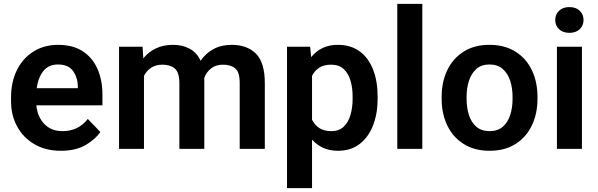

<svg xmlns="http://www.w3.org/2000/svg" viewBox="-20 -770 3095 993"><path d="M295.4 9.8Q215.3 9.8 157.5 -24.4Q99.6 -58.6 68.4 -116.5Q37.1 -174.3 37.1 -246.1V-265.6Q37.1 -347.2 67.9 -408.4Q98.6 -469.7 153.6 -503.9Q208.5 -538.1 280.8 -538.1Q356 -538.1 407 -505.4Q458 -472.7 483.9 -414.3Q509.8 -356 509.8 -279.3V-225.1H168Q173.3 -167 208.7 -129.4Q244.1 -91.8 303.2 -91.8Q385.3 -91.8 434.1 -154.8L499 -87.4Q474.1 -50.3 423.3 -20.3Q372.6 9.8 295.4 9.8ZM279.8 -436.5Q231.9 -436.5 204.8 -403.3Q177.7 -370.1 169.9 -314H382.8V-323.7Q381.3 -369.6 357.4 -403.1Q333.5 -436.5 279.8 -436.5Z M820.3 -435.5Q785.2 -435.5 761.5 -419.7Q737.8 -403.8 724.6 -377.4V0H595.7V-528.3H717.3L721.2 -468.3Q747.6 -501 785.9 -519.5Q824.2 -538.1 874.5 -538.1Q923.3 -538.1 960.4 -518.3Q997.6 -498.5 1017.6 -455.6Q1043 -493.7 1083.5 -515.9Q1124 -538.1 1178.7 -538.1Q1257.3 -538.1 1303.5 -492.7Q1349.6 -447.3 1349.6 -339.4V0H1219.7V-339.8Q1219.7 -397.5 1196.5 -416.5Q1173.3 -435.5 1133.3 -435.5Q1096.2 -435.5 1071.8 -416.3Q1047.4 -397 1036.1 -366.2Q1036.6 -359.4 1036.6 -352.5V0H907.7V-339.4Q907.7 -395 884.3 -415.3Q860.8 -435.5 820.3 -435.5Z M1933.1 -269.5V-259.3Q1933.1 -182.6 1909.4 -121.6Q1885.7 -60.5 1840.1 -25.4Q1794.4 9.8 1728 9.8Q1684.6 9.8 1651.4 -5.4Q1618.2 -20.5 1593.8 -47.9V203.1H1464.4V-528.3H1584L1589.4 -474.6Q1613.8 -504.9 1647.9 -521.5Q1682.1 -538.1 1727.1 -538.1Q1793.9 -538.1 1839.8 -504.6Q1885.7 -471.2 1909.4 -410.6Q1933.1 -350.1 1933.1 -269.5ZM1803.7 -259.3V-269.5Q1803.7 -316.4 1792.5 -354Q1781.2 -391.6 1756.8 -413.6Q1732.4 -435.5 1692.9 -435.5Q1655.3 -435.5 1631.1 -419.9Q1606.9 -404.3 1593.8 -377.4V-150.9Q1606.9 -124 1631.1 -107.9Q1655.3 -91.8 1693.8 -91.8Q1733.4 -91.8 1757.6 -114.7Q1781.7 -137.7 1792.7 -175.8Q1803.7 -213.9 1803.7 -259.3Z M2164.1 -750V0H2034.7V-750Z M2264.2 -258.8V-269Q2264.2 -346.2 2293.2 -407Q2322.3 -467.8 2377.7 -502.9Q2433.1 -538.1 2511.2 -538.1Q2590.3 -538.1 2646 -502.9Q2701.7 -467.8 2730.7 -407Q2759.8 -346.2 2759.8 -269V-258.8Q2759.8 -182.1 2730.7 -121.3Q2701.7 -60.5 2646.2 -25.4Q2590.8 9.8 2512.2 9.8Q2433.6 9.8 2377.9 -25.4Q2322.3 -60.5 2293.2 -121.3Q2264.2 -182.1 2264.2 -258.8ZM2393.1 -269V-258.8Q2393.1 -212.9 2405.3 -175Q2417.5 -137.2 2443.6 -114.5Q2469.7 -91.8 2512.2 -91.8Q2554.2 -91.8 2580.3 -114.5Q2606.4 -137.2 2618.7 -175Q2630.9 -212.9 2630.9 -258.8V-269Q2630.9 -314 2618.7 -352.1Q2606.4 -390.1 2580.1 -413.3Q2553.7 -436.5 2511.2 -436.5Q2469.7 -436.5 2443.6 -413.3Q2417.5 -390.1 2405.3 -352.1Q2393.1 -314 2393.1 -269Z M2851.6 -666.5Q2851.6 -695.3 2871.3 -714.4Q2891.1 -733.4 2924.8 -733.4Q2958.5 -733.4 2978.3 -714.4Q2998 -695.3 2998 -666.5Q2998 -638.2 2978.3 -619.1Q2958.5 -600.1 2924.8 -600.1Q2891.1 -600.1 2871.3 -619.1Q2851.6 -638.2 2851.6 -666.5ZM2989.7 -528.3V0H2860.4V-528.3Z"/></svg>

Font: Vazirmatn RD UI SemiBold
Style: Regular
Weight: 600
Designer: Saber Rastikerdar
Foundry: Saber Rastikerdar
Version: Version 33.003